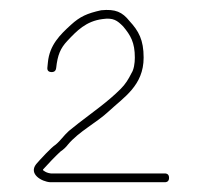

<svg xmlns="http://www.w3.org/2000/svg" viewBox="-20 -692 415 393"><path d="M85 -544.5C91 -544.2 94.3 -547 95 -553C97.9 -579.4 103.5 -593.1 118 -608.5C136.9 -628.6 155.9 -648.7 190 -653C212.1 -656.2 220 -650 232 -638C247.3 -619.7 256 -605.2 256 -574C256 -562.5 254 -549.5 249 -542C242.9 -529.8 236.8 -519.8 227 -510C200.6 -483.6 170.8 -463.1 141 -440L121 -424C109.7 -413.8 104.7 -404.9 94 -396C84.8 -390.3 60.8 -364 54 -356C38.2 -335.9 65 -320.1 83 -319H317C323 -319 326 -322 326 -328C326 -334 323 -337 317 -337H84C78 -337.7 73 -339.7 69 -343C68.3 -343 68 -343.3 68 -344V-345C74.3 -352.3 97 -376.1 104 -382C110 -386 115 -390.7 119 -396C141.6 -423.1 177.4 -440.5 203 -464.5C233 -492.6 274 -516.8 274 -574C274 -610.6 263.8 -628.6 245 -649C230.3 -667.4 216.4 -673.9 187 -671C158.2 -664.6 143.8 -658.2 125 -641C103.4 -621.2 81.3 -600.1 78 -564L77 -554C76.3 -548 79 -544.8 85 -544.5Z"/></svg>

Font: HoneyBee
Style: BLn
Weight: 100
Foundry: Cannot Into Space Fonts
Version: Version 0.89